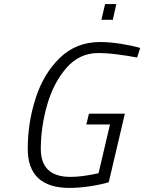

<svg xmlns="http://www.w3.org/2000/svg" viewBox="-20 -911 707 941"><path d="M495 -891H550L533 -814H477ZM116 -182Q116 -310 155 -430.5Q194 -551 274 -628Q354 -705 470 -705Q519 -705 574.5 -696Q630 -687 667 -676L652 -629Q611 -637 558 -644Q505 -651 461 -651Q369 -651 305.5 -578Q242 -505 211 -396.5Q180 -288 180 -181Q180 -44 326 -44Q381 -44 463 -62L519 -301H403L416 -354H592L513 -18Q478 -7 423.5 1.5Q369 10 320 10Q220 10 168 -37.5Q116 -85 116 -182Z"/></svg>

Font: Cairo Light
Style: Italic
Weight: 300
Italic angle: -13°
Designer: Mohamed Gaber, Accademia di Belle Arti di Urbino and others
Foundry: Kief Type Foundry, Accademia di Belle Arti di Urbino and others
Version: Version 3.011